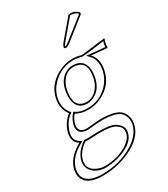

<svg xmlns="http://www.w3.org/2000/svg" viewBox="-219 -774 976 1113"><g transform="rotate(-30 269.0 -217.5)"><path d="M367.2 -278.8Q388.7 -379.4 318.4 -393.1Q308.6 -394.5 297.9 -395Q244.1 -395 214.4 -337.9Q205.1 -320.3 201.2 -301.8Q180.7 -205.6 235.8 -185.1Q249.5 -180.2 265.1 -180.2Q310.5 -180.2 342.8 -223.1Q360.4 -247.1 367.2 -278.8ZM445.3 -289.1Q426.8 -200.7 343.8 -158.7Q298.8 -136.2 251 -136.2Q200.2 -136.7 170.4 -157.2Q147.9 -130.4 141.1 -99.1Q131.8 -47.9 188 -46.9Q190.9 -46.9 217.3 -48.8Q256.8 -53.7 281.7 -54.2Q383.8 -53.7 415.5 -21Q449.2 15.6 438.5 67.9Q420.9 151.4 310.1 200.7Q226.6 237.3 133.3 237.8Q30.8 237.8 7.8 180.2Q-1 155.8 5.4 124Q19 60.1 94.2 12.2Q102.1 7.3 109.4 2.9Q73.2 -18.1 78.1 -64.5Q78.6 -69.8 79.6 -74.2Q91.3 -128.9 133.8 -167.5Q138.7 -171.9 143.1 -174.8Q106.4 -222.7 120.1 -287.1Q137.2 -367.7 215.3 -411.6Q264.2 -438.5 316.4 -439Q348.6 -438.5 374 -430.2Q402.3 -431.6 507.3 -445.8Q522.9 -447.8 535.2 -449.2L537.6 -445.8Q531.7 -431.6 529.3 -419.9Q526.9 -406.2 526.9 -394L522.9 -391.1Q430.7 -400.9 420.9 -401.4Q460 -358.9 445.3 -289.1ZM144 13.7Q86.9 53.2 75.7 104Q63.5 161.6 127 186Q149.4 194.8 170.4 194.8Q257.8 194.8 323.7 152.3Q365.2 124.5 372.6 90.8Q378.9 60.1 358.9 42Q351.6 35.6 341.8 28.8Q314.9 11.7 232.4 12.2Q227.1 12.2 210 13.2Q179.7 15.1 162.6 15.1Q153.8 14.6 144 13.7ZM425.8 -670.9Q432.6 -672.9 439.9 -672.9Q471.2 -671.4 490.2 -649.9L490.7 -639.2L352.5 -529.8Q329.1 -511.2 318.4 -511.2Q307.6 -511.2 307.1 -521Q307.1 -522.9 307.6 -523.9Q311 -535.6 324.7 -551.8ZM377 -276.9Q361.3 -202.6 300.8 -177.7Q282.2 -170.4 265.1 -169.9Q199.2 -169.9 188 -235.4Q186 -247.1 186 -258.8Q186.5 -280.3 191.4 -304.2Q204.1 -363.8 249.5 -391.6Q272.5 -404.8 297.9 -404.8Q365.7 -404.8 379.4 -344.7Q381.8 -332 381.8 -318.8Q381.3 -298.8 377 -276.9ZM435.5 -291Q448.7 -356.9 413.6 -394.5L395.5 -413.6L421.9 -411.1Q439 -409.7 516.6 -401.9Q517.6 -412.6 519.5 -421.9Q521.5 -430.2 523.9 -438Q510.3 -436.5 482.4 -432.1Q420.4 -422.9 374.5 -420.4H372.6L370.6 -420.9Q345.7 -428.7 316.4 -429.2Q238.3 -429.2 179.7 -372.6Q140.6 -334 129.9 -285.2Q117.2 -225.6 149.4 -183.6Q150.9 -182.1 150.9 -181.2L157.2 -173.3L149.4 -167Q108.9 -136.7 92.3 -82Q90.8 -76.2 89.4 -71.8Q80.6 -26.4 114.3 -5.9L129.4 3.4L114.3 11.7Q39.1 53.2 18.6 114.7Q16.6 121.1 15.6 126Q0.5 204.6 85.9 223.6Q108.4 228 133.3 228Q252.9 228 344.2 171.4Q415 126.5 428.7 65.9Q438 17.6 408.2 -14.2Q378.9 -43.9 281.7 -43.9Q256.8 -43.9 218.8 -39.1H218.3Q189.5 -37.1 188 -37.1Q130.4 -39.1 129.4 -84Q129.4 -92.8 131.3 -101.1Q139.2 -135.7 162.6 -163.6L168.9 -170.4L176.3 -165Q204.6 -146 251 -146Q333.5 -146 389.6 -204.6Q424.8 -241.7 435.5 -291ZM138.7 5.4 141.6 3.4 145.5 3.9Q154.8 4.9 162.6 4.9Q179.2 4.9 208.5 2.9Q226.1 2 232.4 2Q313.5 2 341.3 17.1Q344.7 19 347.2 20.5Q388.2 47.9 384.3 83.5Q383.8 88.4 382.3 93.3Q370.1 151.4 282.7 184.1Q227.5 204.6 170.4 205.1Q123.5 205.1 90.3 176.8Q64.5 153.3 64 120.1Q64.5 110.8 65.9 102.1Q79.1 46.4 138.7 5.4ZM431.2 -662.1 332.5 -545.4Q318.8 -528.3 317.4 -522L318.4 -521Q327.1 -522.5 346.2 -537.6L480.5 -643.6V-646Q464.4 -662.6 439.9 -663.1Q435.5 -662.6 431.2 -662.1Z"/></g></svg>

Font: Linux Biolinum Outline O
Style: Italic
Weight: 400
Italic angle: -12°
Designer: Philipp H. Poll
Foundry: Philipp H. Poll
Version: Version 0.6.2